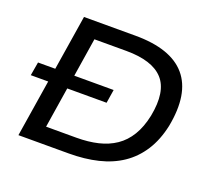

<svg xmlns="http://www.w3.org/2000/svg" viewBox="-120 -859 1117 1014"><g transform="rotate(20 438.5 -352.5)"><path d="M76 0 188 -705H477Q677 -705 760.5 -607.5Q844 -510 807 -318Q789 -234 750 -173.5Q711 -113 654 -74.5Q597 -36 522.5 -18Q448 0 358 0ZM198 -92H368Q435 -92 489.5 -105Q544 -118 586 -146.5Q628 -175 656.5 -222Q685 -269 699 -336Q727 -480 666.5 -546.5Q606 -613 459 -613H280ZM29 -320 42 -396H467L455 -320Z"/></g></svg>

Font: Nunito Sans 7pt SemiExpanded Medium
Style: Italic
Weight: 500
Width: 6
Italic angle: -9°
Designer: Vernon Adams
Foundry: Vernon Adams
Version: Version 3.101;gftools[0.9.27]